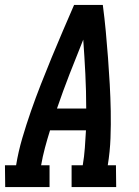

<svg xmlns="http://www.w3.org/2000/svg" viewBox="-42 -755 562 775"><path d="M-21 0 -22 -88H23Q32 -143 48 -197.5Q64 -252 83 -306.5Q102 -361 123 -414.5Q144 -468 166 -521.5Q188 -575 211 -628.5Q234 -682 257 -735H373Q380 -682 385 -628.5Q390 -575 394 -521.5Q398 -468 401 -414.5Q404 -361 405 -306.5Q406 -252 404 -197.5Q402 -143 393 -88H426L427 0H247V-88H292Q298 -123 300.5 -158.5Q303 -194 305 -229H160Q149 -194 139.5 -158.5Q130 -123 124 -88H158V0ZM188 -317H306Q306 -387 302.5 -456.5Q299 -526 294 -595Q266 -526 239 -456.5Q212 -387 188 -317Z"/></svg>

Font: Iosevka Curly Slab Semibold
Style: Italic
Weight: 600
Italic angle: -9°
Monospace: yes
Designer: Belleve Invis
Foundry: Belleve Invis
Version: Version 22.1.2; ttfautohint (v1.8.4)